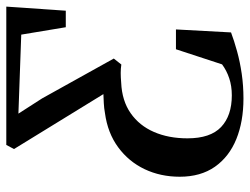

<svg xmlns="http://www.w3.org/2000/svg" viewBox="-112 -671 794 610"><g transform="rotate(-90 285.0 -366.0)"><path d="M277 10.5Q204 10.5 148 -12.2Q92 -35 60.2 -80.2Q28.5 -125.5 28.5 -192Q28.5 -253 52.5 -303.5Q76.5 -354 122 -387.5Q167.5 -421 230.5 -429.5Q247 -432.5 262 -433.2Q277 -434 291 -434.5L116.5 -718.5L129.5 -743H569L556 -554H503.5L480 -695.5L229 -704.5L277.5 -629L404 -401.5L385 -377.5Q372 -379.5 358.2 -379.5Q344.5 -379.5 327.5 -378Q270 -375.5 230.5 -348Q191 -320.5 170.8 -274Q150.5 -227.5 150.5 -167.5Q150.5 -94.5 186.5 -60.5Q222.5 -26.5 287 -26.5Q317 -26.5 341.5 -34.8Q366 -43 385.5 -57.5L433.5 -204H496.5L487 -29Q460.5 -19 427 -9.8Q393.5 -0.5 355.5 5Q317.5 10.5 277 10.5Z"/></g></svg>

Font: Merriweather 96pt Medium
Style: Italic
Weight: 500
Italic angle: -7.8°
Version: Version 2.101